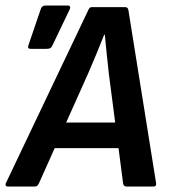

<svg xmlns="http://www.w3.org/2000/svg" viewBox="-24 -681 619 701"><path d="M3.6 0Q-1.1 0 -2.8 -3.2Q-4.5 -6.4 -3.1 -11.1L298.2 -643.9Q302.5 -655 310.7 -655H433Q443 -655 444.8 -643.9L546 -11.8Q547.7 0 536.2 0H437.2Q427.5 0 425.5 -11.1L373.4 -411.9Q369.8 -446.3 365.8 -482.3Q361.9 -518.4 358.7 -554.1H356.3Q342.4 -518.4 327.5 -482.8Q312.5 -447.2 297.2 -411.5L117.9 -11.1Q112.9 0 103.4 0ZM157.5 -140.2 192.3 -233.6H418L425.3 -140.2ZM87.6 -502.7Q75.1 -502.7 79.8 -515.8L125.4 -649.6Q129.7 -660.8 142.9 -660.8H223.7Q229.8 -660.8 231.7 -656.4Q233.5 -652 230.2 -646.3L166.6 -513.5Q163.2 -506.7 158.3 -504.7Q153.4 -502.7 146.9 -502.7Z"/></svg>

Font: Sofia Sans Semi Condensed
Style: Italic
Weight: 400
Italic angle: -9°
Designer: Botio Nikoltchev, Ani Petrova
Foundry: lettersoup
Version: Version 4.101